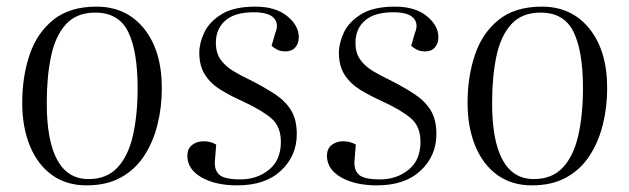

<svg xmlns="http://www.w3.org/2000/svg" viewBox="-20 -545 1898 579"><path d="M241 14Q180 14 136.5 -17.5Q93 -49 70 -105.5Q47 -162 47 -235Q47 -313 69 -379Q91 -445 140.5 -485Q190 -525 271 -525Q361 -525 414.5 -458.5Q468 -392 468 -279Q468 -222 455 -169.5Q442 -117 415 -75.5Q388 -34 345 -10Q302 14 241 14ZM247 -5Q302 -5 334.5 -40Q367 -75 381 -137Q395 -199 395 -279Q395 -391 366.5 -449Q338 -507 267 -507Q211 -507 179 -472Q147 -437 134 -375.5Q121 -314 121 -234Q121 -121 152.5 -63Q184 -5 247 -5Z M705 -4Q755 -4 791 -33Q827 -62 827 -117Q827 -163 799 -187.5Q771 -212 713 -239Q677 -255 646.5 -273.5Q616 -292 598.5 -319Q581 -346 581 -386Q581 -415 596 -447Q611 -479 648 -502Q685 -525 750 -525Q811 -525 846 -496.5Q881 -468 881 -433Q881 -414 870.5 -402Q860 -390 841 -390Q826 -390 815.5 -395.5Q805 -401 799 -407L810 -445Q822 -473 806 -490.5Q790 -508 745 -508Q688 -508 659.5 -483Q631 -458 631 -416Q631 -385 645.5 -365Q660 -345 684 -330.5Q708 -316 736 -303Q779 -281 810 -260.5Q841 -240 858 -212Q875 -184 875 -141Q875 -75 827.5 -30.5Q780 14 696 14Q629 14 587 -10.5Q545 -35 545 -75Q545 -97 559.5 -108Q574 -119 594 -119Q615 -119 632 -109L628 -59Q626 -32 641.5 -18Q657 -4 705 -4Z M1126 -4Q1176 -4 1212 -33Q1248 -62 1248 -117Q1248 -163 1220 -187.5Q1192 -212 1134 -239Q1098 -255 1067.5 -273.5Q1037 -292 1019.5 -319Q1002 -346 1002 -386Q1002 -415 1017 -447Q1032 -479 1069 -502Q1106 -525 1171 -525Q1232 -525 1267 -496.5Q1302 -468 1302 -433Q1302 -414 1291.5 -402Q1281 -390 1262 -390Q1247 -390 1236.5 -395.5Q1226 -401 1220 -407L1231 -445Q1243 -473 1227 -490.5Q1211 -508 1166 -508Q1109 -508 1080.5 -483Q1052 -458 1052 -416Q1052 -385 1066.5 -365Q1081 -345 1105 -330.5Q1129 -316 1157 -303Q1200 -281 1231 -260.5Q1262 -240 1279 -212Q1296 -184 1296 -141Q1296 -75 1248.5 -30.5Q1201 14 1117 14Q1050 14 1008 -10.5Q966 -35 966 -75Q966 -97 980.5 -108Q995 -119 1015 -119Q1036 -119 1053 -109L1049 -59Q1047 -32 1062.5 -18Q1078 -4 1126 -4Z M1584 14Q1523 14 1479.5 -17.5Q1436 -49 1413 -105.5Q1390 -162 1390 -235Q1390 -313 1412 -379Q1434 -445 1483.5 -485Q1533 -525 1614 -525Q1704 -525 1757.5 -458.5Q1811 -392 1811 -279Q1811 -222 1798 -169.5Q1785 -117 1758 -75.5Q1731 -34 1688 -10Q1645 14 1584 14ZM1590 -5Q1645 -5 1677.5 -40Q1710 -75 1724 -137Q1738 -199 1738 -279Q1738 -391 1709.5 -449Q1681 -507 1610 -507Q1554 -507 1522 -472Q1490 -437 1477 -375.5Q1464 -314 1464 -234Q1464 -121 1495.5 -63Q1527 -5 1590 -5Z"/></svg>

Font: Literata 72pt Light
Style: Italic
Weight: 300
Italic angle: -2°
Designer: Latin by Veronika Burian and Jose Scaglione. Greek by Irene Vlachou. Cyrillic by Vera Evstafieva
Foundry: TypeTogether
Version: Version 3.002